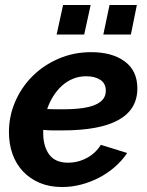

<svg xmlns="http://www.w3.org/2000/svg" viewBox="-20 -743 591 773"><path d="M208 -604 234 -723H345L319 -604ZM396 -604 421 -723H531L507 -604ZM230 10Q180 10 140.5 -6.5Q101 -23 73 -52.5Q45 -82 30.5 -122.5Q16 -163 16 -211Q16 -276 41.5 -334.5Q67 -393 111.5 -437Q156 -481 216.5 -507Q277 -533 347 -533Q432 -533 482.5 -495.5Q533 -458 533 -387Q533 -218 231 -218Q213 -218 194 -218Q175 -218 154 -220V-207Q154 -154 178 -121Q202 -88 254 -88Q294 -88 329.5 -107Q365 -126 386 -160L492 -127Q472 -97 443 -71.5Q414 -46 379.5 -28Q345 -10 307 0Q269 10 230 10ZM327 -436Q298 -436 273 -425.5Q248 -415 228.5 -397Q209 -379 194 -355Q179 -331 170 -304Q186 -303 201 -303Q216 -303 232 -303Q280 -303 313.5 -308Q347 -313 367.5 -323Q388 -333 397 -346.5Q406 -360 406 -378Q406 -407 384 -421.5Q362 -436 327 -436Z"/></svg>

Font: PTCRaleway
Style: Bold Italic
Weight: 700
Italic angle: -12°
Designer: Matt McInerney, Pablo Impallari, Rodrigo Fuenzalida
Foundry: Matt McInerney, Pablo Impallari, Rodrigo Fuenzalida
Version: Version 3.000g; ttfautohint (v1.5) -l 8 -r 28 -G 28 -x 14 -D